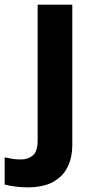

<svg xmlns="http://www.w3.org/2000/svg" viewBox="-84 -566 409 826"><path d="M34 240Q9 240 -18.5 236.5Q-46 233 -64 228V111Q-46 115 -30 117.5Q-14 120 6 120Q36 120 57 103Q78 86 78 37V-546H227V59Q227 109 208 150Q189 191 146.5 215.5Q104 240 34 240Z"/></svg>

Font: Noto Sans Vithkuqi
Style: Bold
Weight: 700
Version: Version 1.001; ttfautohint (v1.8.4.7-5d5b)